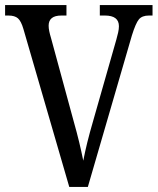

<svg xmlns="http://www.w3.org/2000/svg" viewBox="-20 -734 619 754"><path d="M72 -620Q63 -651 50.5 -662Q38 -673 13 -673H0V-714H241V-673H221Q171 -673 171 -633Q171 -623 173.5 -611Q176 -599 180 -586L269 -259Q282 -213 291 -175.5Q300 -138 307 -103Q314 -139 323 -175.5Q332 -212 346 -260L437 -579Q441 -593 444 -606.5Q447 -620 447 -631Q447 -673 392 -673H372V-714H579V-673H565Q538 -673 525.5 -658Q513 -643 498 -595L325 0H252Z"/></svg>

Font: Noto Serif Armenian Condensed
Style: Regular
Weight: 400
Width: 3
Designer: Monotype Design Team
Foundry: Monotype Imaging Inc.
Version: Version 2.008; ttfautohint (v1.8.4.7-5d5b)